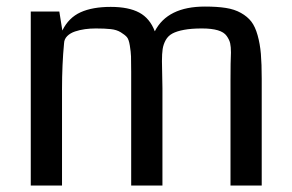

<svg xmlns="http://www.w3.org/2000/svg" viewBox="-20 -571 899 591"><path d="M785.6 0H689.5V-325.2Q689.5 -380.4 690.9 -409.2Q690.9 -426.8 688.5 -437.7Q686 -448.7 677.7 -460.4Q669.4 -472.2 650.4 -477.8Q631.3 -483.4 601.6 -483.4Q568.8 -483.4 546.6 -479.2Q524.4 -475.1 511 -468Q497.6 -460.9 490.2 -447.8Q482.9 -434.6 480.7 -420.2Q478.5 -405.8 478.5 -382.8Q478.5 -372.1 479.2 -344.5Q480 -316.9 480 -299.8V0H383.8V-342.8Q383.8 -345.2 383.8 -349.6Q383.8 -382.8 383.3 -397.2Q382.8 -411.6 379.6 -430.9Q376.5 -450.2 370.4 -457Q364.3 -463.9 351.6 -471.7Q338.9 -479.5 320.8 -481.4Q302.7 -483.4 274.9 -483.4Q257.3 -483.4 241.5 -481.2Q225.6 -479 210.9 -474.1Q196.3 -469.2 187 -460Q177.7 -450.7 177.2 -438Q170.9 -373 170.9 -295.4V0H74.7V-535.6H162.6L171.9 -477.1Q191.4 -516.6 228 -533.2Q264.6 -549.8 320.8 -549.8Q376 -549.8 408.7 -532.2Q441.4 -514.6 456.5 -474.6Q495.6 -550.8 610.8 -550.8Q648.4 -550.8 675 -546.6Q701.7 -542.5 721.7 -531.2Q741.7 -520 753.7 -504.4Q765.6 -488.8 772.9 -462.6Q780.3 -436.5 783 -405.3Q785.6 -374 785.6 -328.6Z"/></svg>

Font: Coda
Style: Regular
Weight: 400
Designer: vernon adams
Foundry: vernon adams
Version: Version 2.000; ttfautohint (v0.8) -r 50 -G 200 -x